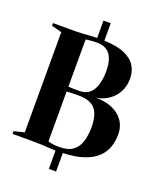

<svg xmlns="http://www.w3.org/2000/svg" viewBox="-176 -973 1002 1209"><g transform="rotate(20 324.5 -368.0)"><path d="M300 129V6Q272.5 5.5 251.8 4Q231 2.5 209.8 1.2Q188.5 0 158.5 0H10V-18.5L79 -35.5V-707L10.5 -725V-743H158Q185.5 -743 208.5 -744.5Q231.5 -746 254.5 -747.8Q277.5 -749.5 304 -750V-866.5H352.5V-749.5Q439 -746.5 490.2 -723.8Q541.5 -701 564 -663.8Q586.5 -626.5 586.5 -580.5Q586.5 -530.5 565.8 -491Q545 -451.5 508.5 -426.2Q472 -401 425 -393.5Q487 -394 534.5 -374Q582 -354 609.2 -315.5Q636.5 -277 636.5 -223Q636.5 -178 622.5 -138Q608.5 -98 575.5 -67Q542.5 -36 487.2 -17Q432 2 348.5 5V129ZM314.5 -23Q372 -23 404.2 -46.8Q436.5 -70.5 449.8 -112.8Q463 -155 463 -209.5Q463 -292.5 429.8 -331Q396.5 -369.5 321 -369.5Q310.5 -369.5 299.2 -369.5Q288 -369.5 277 -369Q266 -368.5 256.2 -368.2Q246.5 -368 238.5 -367.5V-33.5Q247.5 -30 260 -27.5Q272.5 -25 286.5 -24Q300.5 -23 314.5 -23ZM312 -398Q355.5 -398 381.2 -421.2Q407 -444.5 418.2 -484Q429.5 -523.5 429.5 -571.5Q429.5 -646.5 401.2 -684.5Q373 -722.5 311 -722.5Q296.5 -722.5 282.5 -721.2Q268.5 -720 257.2 -718.8Q246 -717.5 239 -716.5L238.5 -400Q246.5 -399.5 256 -399Q265.5 -398.5 275.2 -398.2Q285 -398 294.5 -398Q304 -398 312 -398Z"/></g></svg>

Font: Merriweather 144pt
Style: Bold
Weight: 700
Version: Version 2.100